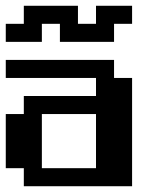

<svg xmlns="http://www.w3.org/2000/svg" viewBox="-20 -645 540 665"><path d="M0 -562.5H62.5V-625H250V-562.5H312.5V-625H437.5V-562.5H375V-500H187.5V-562.5H125V-500H0ZM0 -437.5H375V-375H437.5V0H62.5V-62.5H0V-250H62.5V-312.5H312.5V-375H0ZM125 -250V-62.5H312.5V-250Z"/></svg>

Font: NeoDunggeunmo Code
Style: Regular
Weight: 400
Monospace: yes
Version: Version 1.600